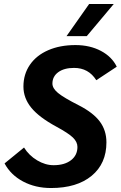

<svg xmlns="http://www.w3.org/2000/svg" viewBox="-20 -937 608 967"><path d="M3 -114 101 -194Q126 -154 167 -129.5Q208 -105 250 -105Q305 -105 337.5 -130Q370 -155 370 -197Q370 -222 347.5 -244Q325 -266 264 -299Q177 -346 137.5 -394.5Q98 -443 98 -501Q98 -563 130.5 -610.5Q163 -658 222.5 -684Q282 -710 360 -710Q433 -710 488.5 -680.5Q544 -651 568 -601L465 -533Q426 -595 353 -595Q303 -595 273.5 -573.5Q244 -552 244 -516Q244 -492 272.5 -468.5Q301 -445 378 -406Q450 -369 483 -324.5Q516 -280 516 -220Q516 -113 441.5 -51.5Q367 10 237 10Q158 10 96 -23Q34 -56 3 -114ZM429 -917H553L417 -755H315Z"/></svg>

Font: Sarabun
Style: Bold Italic
Weight: 700
Italic angle: -10°
Designer: Suppakit Chalermlarp | Katatrad Co.,Ltd.
Foundry: Cadson Demak Co.,Ltd.
Version: Version 1.000; ttfautohint (v1.6)